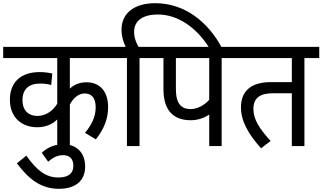

<svg xmlns="http://www.w3.org/2000/svg" viewBox="-20 -916 2022 1204"><path d="M710 -552V-622H0V-552H339V-266C313 -222 268 -189 214 -189C161 -189 121 -221 121 -288C121 -356 160 -392 231 -392C257 -392 281 -389 301 -383L308 -455C286 -460 259 -464 229 -464C110 -464 42 -400 42 -291C42 -176 120 -118 213 -118C265 -118 308 -136 339 -167V0H418V-260C439 -302 474 -330 511 -330C555 -330 580 -301 580 -243C580 -182 553 -131 513 -83L581 -42C633 -107 658 -173 658 -244C658 -342 607 -400 522 -400C478 -400 442 -384 418 -360V-552Z M350 268C455 268 514 216 514 129C514 47 466 -11 377 -11C321 -11 279 8 242 42L282 98C310 73 340 57 375 57C418 57 440 81 440 124C440 172 408 197 346 197C270 197 213 156 145 60L86 108C163 212 241 268 350 268Z M855 -552H948V-622H849C835 -646 821 -677 821 -716C821 -786 875 -825 970 -825C1095 -825 1211 -745 1293 -615H1372C1286 -777 1140 -896 953 -896C823 -896 742 -834 742 -730C742 -688 753 -653 768 -622H696V-552H776V0H855Z M1370 -552H1464V-622H934V-552H1005V-356C1005 -222 1069 -162 1176 -162C1222 -162 1262 -177 1292 -198V0H1370ZM1292 -552V-290C1262 -257 1219 -232 1175 -232C1116 -232 1083 -267 1083 -357V-552Z M1889 -552H1982V-622H1450V-552H1810V-401H1678C1563 -401 1491 -352 1491 -243C1491 -156 1537 -76 1617 14L1677 -32C1607 -109 1569 -167 1569 -232C1569 -305 1615 -331 1690 -331H1810V0H1889Z"/></svg>

Font: Noto Sans Devanagari SemiCondensed
Style: Regular
Weight: 400
Width: 4
Designer: Jelle Bosma - Monotype Design Team
Foundry: Monotype Imaging Inc.
Version: Version 2.004